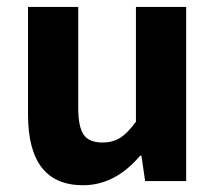

<svg xmlns="http://www.w3.org/2000/svg" viewBox="-20 -530 640 562"><path d="M223.1 12.2Q62 12.2 62 -194.8V-509.8H209V-213.9Q209 -159.7 224.6 -136.2Q240.2 -112.8 280.8 -112.8Q309.1 -112.8 331.1 -126.2Q353 -139.6 377.9 -173.8V-509.8H524.9V0H404.8L394 -74.2H390.1Q316.9 12.2 223.1 12.2Z"/></svg>

Font: Office Code Pro D Bold
Style: Regular
Weight: 700
Designer: Nathan Rutzky & Paul D. Hunt
Foundry: Adobe Systems Incorporated
Version: Version 1.004;PS 001.004;hotconv 1.0.70;makeotf.lib2.5.58329